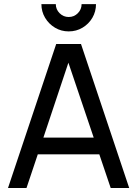

<svg xmlns="http://www.w3.org/2000/svg" viewBox="-20 -940 686 960"><path d="M323.5 -783Q286 -783 255 -801.5Q224 -820 205.5 -851Q187 -882 187 -919.5H259Q259 -893 278 -874Q297 -855 323.5 -855Q350.5 -855 369.2 -874Q388 -893 388 -919.5H460Q460 -882 441.8 -851Q423.5 -820 392.5 -801.5Q361.5 -783 323.5 -783ZM20 0 261 -720H385L626 0H533.5L476.5 -168.5H169L112.5 0ZM197 -252H448.5L322 -626.5Z"/></svg>

Font: Cns Manrope Med
Style: Regular
Weight: 500
Designer: Mikhail Sharanda
Foundry: Mikhail Sharanda
Version: Version 4.504